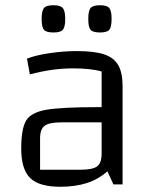

<svg xmlns="http://www.w3.org/2000/svg" viewBox="-20 -704 581 733"><path d="M448 -376V0H413L390 -50Q355 -19 311 -5Q267 9 210 9Q129 9 95 -24.5Q61 -58 61 -137Q61 -213 80 -244Q99 -275 157 -285Q215 -295 356 -295H368V-431Q328 -443 257 -443Q180 -443 94 -420L83 -480Q115 -493 169 -501Q223 -509 273 -509Q340 -509 377.5 -496.5Q415 -484 431.5 -455Q448 -426 448 -376ZM368 -118V-237H217Q168 -237 150.5 -224Q133 -211 133 -176V-56H286Q334 -56 351 -69Q368 -82 368 -118ZM139 -632Q139 -662 147.5 -673Q156 -684 184 -684Q211 -684 220 -673Q229 -662 229 -632Q229 -602 220.5 -591Q212 -580 184 -580Q156 -580 147.5 -590.5Q139 -601 139 -632ZM317 -632Q317 -662 325.5 -673Q334 -684 362 -684Q389 -684 397.5 -673Q406 -662 406 -632Q406 -601 397.5 -590.5Q389 -580 362 -580Q334 -580 325.5 -590.5Q317 -601 317 -632Z"/></svg>

Font: Changa Light
Style: Regular
Weight: 300
Designer: Eduardo Rodriguez Tunni
Foundry: Eduardo Rodriguez Tunni
Version: Version 2.002; ttfautohint (v1.5) -l 8 -r 50 -G 110 -x 14 -H